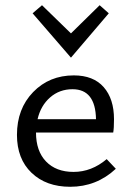

<svg xmlns="http://www.w3.org/2000/svg" viewBox="-20 -711 508 736"><path d="M397 -660 252 -490 105 -660 141 -691 252 -583 362 -691ZM389 -101 424 -64Q350 5 249 5Q157 5 101 -48.5Q45 -102 45 -194Q45 -294 107 -358Q169 -422 263 -422Q338 -422 377.5 -377Q417 -332 417 -254Q417 -219 414 -203H118Q118 -132 156.5 -92Q195 -52 262 -52Q331 -52 389 -101ZM258 -369Q208 -369 172 -337.5Q136 -306 124 -254H348Q346 -369 258 -369Z"/></svg>

Font: EauTestText Medium
Style: Regular
Weight: 500
Designer: Christian Thalmann (Catharsis Fonts)
Version: Version 0.001;PS 000.001;hotconv 1.0.88;makeotf.lib2.5.64775